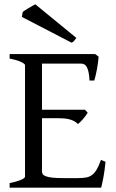

<svg xmlns="http://www.w3.org/2000/svg" viewBox="-20 -864 536 884"><path d="M331.5 -689.5Q324.7 -680.2 321 -675.5Q317.4 -670.9 309.6 -667.5L80.6 -786.1L84.5 -808.1Q87.9 -812 95.5 -816.9Q103 -821.8 111.8 -826.9Q120.6 -832 128.9 -836.7Q137.2 -841.3 142.6 -844.2L331.5 -689.5ZM465.8 -119.1Q461.9 -77.1 455.8 -45.7Q449.7 -14.2 445.8 0H24.4V-21Q57.6 -27.8 76.4 -35.9Q95.2 -43.9 95.2 -50.8V-564Q95.2 -569.8 77.4 -578.6Q59.6 -587.4 24.4 -594.2V-615.2H418L434.1 -603Q433.1 -590.3 431.2 -575.2Q429.2 -560.1 426.3 -544.9Q423.3 -529.8 420.2 -516.1Q417 -502.4 414.1 -493.2H392.1Q391.1 -515.6 387.9 -530.8Q384.8 -545.9 379.9 -554.9Q375 -564 367.9 -567.6Q360.8 -571.3 352.1 -571.3H173.3V-358.9H371.1L383.8 -345.2Q379.9 -338.4 374.3 -330.8Q368.7 -323.2 362.5 -316.2Q356.4 -309.1 350.3 -303Q344.2 -296.9 338.9 -293Q331.5 -300.3 323 -305.2Q314.5 -310.1 303.5 -313.5Q292.5 -316.9 277.6 -318.4Q262.7 -319.8 242.2 -319.8H173.3V-75.2Q173.3 -67.9 176.8 -62.3Q180.2 -56.6 190.9 -52.5Q201.7 -48.3 221.2 -46.1Q240.7 -43.9 272.9 -43.9H335.9Q358.4 -43.9 374.3 -46.4Q390.1 -48.8 402.3 -57.4Q414.6 -65.9 424.6 -82.5Q434.6 -99.1 444.8 -127.9L465.8 -119.1Z"/></svg>

Font: GentiumAlt
Style: Regular
Weight: 400
Designer: J. Victor Gaultney
Version: Version 1.02; 2005; OFL release